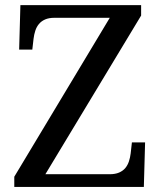

<svg xmlns="http://www.w3.org/2000/svg" viewBox="-20 -734 632 754"><path d="M534.2 -672.9 158.2 -49.8H410.2Q432.6 -49.8 447.8 -56.4Q462.9 -63 472.2 -74.2Q481.4 -85.4 486.3 -100.3Q491.2 -115.2 493.2 -131.8L498 -174.8H549.8L544.9 0H36.1V-40L411.1 -664.1H193.8Q171.9 -664.1 157 -657.5Q142.1 -650.9 132.8 -639.6Q123.5 -628.4 118.7 -613.5Q113.8 -598.6 111.8 -582L106.9 -539.1H55.2L60.1 -713.9H534.2Z"/></svg>

Font: Droid Serif
Style: Regular
Weight: 400
Designer: Monotype Design team
Foundry: Monotype Imaging Inc.
Version: Version 1.03